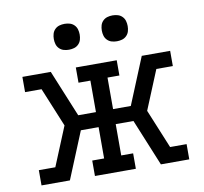

<svg xmlns="http://www.w3.org/2000/svg" viewBox="-81 -819 961 906"><g transform="rotate(-10 400.0 -366.0)"><path d="M182 0H46V-73H125L202 -260L125 -447H46V-520H182L274 -296H359V-447H302V-520H498V-447H441V-296H526L618 -520H754V-447H675L598 -260L675 -73H754V0H618L526 -224H441V-74H498V0H302V-74H359V-224H274ZM515 -608Q502 -608 490 -611.5Q478 -615 469 -624Q460 -633 456.5 -645Q453 -657 453 -670Q453 -683 456.5 -695Q460 -707 469 -716Q478 -725 490 -728.5Q502 -732 515 -732Q528 -732 540 -728.5Q552 -725 561 -716Q570 -707 573.5 -695Q577 -683 577 -670Q577 -657 573.5 -645Q570 -633 561 -624Q552 -615 540 -611.5Q528 -608 515 -608ZM285 -608Q272 -608 260 -611.5Q248 -615 239 -624Q230 -633 226.5 -645Q223 -657 223 -670Q223 -683 226.5 -695Q230 -707 239 -716Q248 -725 260 -728.5Q272 -732 285 -732Q298 -732 310 -728.5Q322 -725 331 -716Q340 -707 343.5 -695Q347 -683 347 -670Q347 -657 343.5 -645Q340 -633 331 -624Q322 -615 310 -611.5Q298 -608 285 -608Z"/></g></svg>

Font: Iosevka Etoile
Style: Regular
Weight: 400
Designer: Belleve Invis
Foundry: Belleve Invis
Version: Version 33.2.4